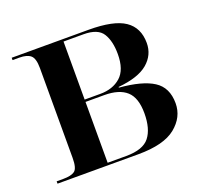

<svg xmlns="http://www.w3.org/2000/svg" viewBox="-98 -652 821 768"><g transform="rotate(-20 312.0 -268.0)"><path d="M23 0H367Q476 0 526.5 -41Q577 -82 577 -141Q577 -208 529.5 -238.5Q482 -269 385 -277V-280Q471 -288 511 -322Q551 -356 551 -407Q551 -472 504 -504Q457 -536 350 -536H23V-526H52Q84 -526 99.5 -513Q115 -500 115 -459V-76Q115 -32 100 -21Q85 -10 51 -10H23ZM240 -279V-526H325Q386 -526 406.5 -493Q427 -460 427 -405Q427 -338 393.5 -308.5Q360 -279 307 -279ZM240 -10V-269H320Q383 -269 414.5 -240.5Q446 -212 446 -146Q446 -80 418.5 -45Q391 -10 319 -10Z"/></g></svg>

Font: Noto Serif Display Semi
Style: Regular
Weight: 600
Designer: Monotype Design Team
Foundry: Monotype Imaging Inc.
Version: Version 1.900